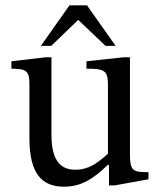

<svg xmlns="http://www.w3.org/2000/svg" viewBox="-20 -694 610 724"><path d="M222 10C286 10 333 -20 386 -72H391V5H413L540 -18V-45H530C482 -45 470 -52 470 -111V-478H446L306 -463V-435C370 -435 387 -430 387 -377V-114C347 -79 315 -54 264 -54C212 -54 174 -84 174 -186V-478H152L23 -463V-435C77 -434 91 -430 91 -376V-173C91 -37 139 10 222 10ZM173 -521 275 -619 378 -521H416L308 -674H242L134 -521Z"/></svg>

Font: STIX Two Text
Style: Regular
Weight: 400
Designer: Ross Mills, John Hudson & Paul Hanslow, Tiro Typeworks Ltd; with prior portions MicroPress Inc., and Coen Hoffman.
Foundry: Tiro Typeworks Ltd
Version: Version 2.13 b171